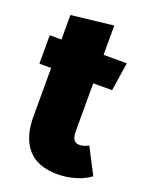

<svg xmlns="http://www.w3.org/2000/svg" viewBox="-136 -740 650 831"><g transform="rotate(20 189.0 -324.5)"><path d="M382 -25Q353 -3 312.5 8.5Q272 20 233 20Q140 20 95 -32Q50 -84 50 -178V-403H-4V-534H50V-647L244 -669V-534H351L331 -403H244V-180Q244 -132 278 -132Q298 -132 320 -144Z"/></g></svg>

Font: Fira Sans Condensed Black
Style: Regular
Weight: 900
Width: 3
Designer: Carrois Corporate & Edenspiekermann AG
Foundry: Carrois Corporate GbR & Edenspiekermann AG
Version: Version 4.203